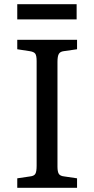

<svg xmlns="http://www.w3.org/2000/svg" viewBox="-20 -892 448 912"><path d="M62 0V-45L123 -54Q142 -56 148 -66.5Q154 -77 154 -105V-602Q154 -628 147.5 -637Q141 -646 121 -649L62 -658V-703H346V-658L283 -649Q266 -647 259.5 -636Q253 -625 253 -598V-101Q253 -76 259.5 -66Q266 -56 285 -54L346 -45V0ZM62 -800V-872H344V-800Z"/></svg>

Font: Literata 18pt
Style: Regular
Weight: 400
Designer: Latin by Veronika Burian and Jose Scaglione. Greek by Irene Vlachou. Cyrillic by Vera Evstafieva.
Foundry: TypeTogether
Version: Version 3.103;gftools[0.9.29]